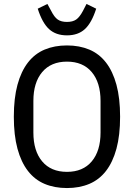

<svg xmlns="http://www.w3.org/2000/svg" viewBox="-20 -940 678 972"><path d="M319 12Q256 12 206 -9Q156 -30 121.5 -74.5Q87 -119 68.5 -187Q50 -255 50 -349Q50 -443 68.5 -511Q87 -579 121.5 -623.5Q156 -668 206 -689Q256 -710 319 -710Q382 -710 432 -689Q482 -668 516.5 -623.5Q551 -579 569.5 -511Q588 -443 588 -349Q588 -255 569.5 -187Q551 -119 516.5 -74.5Q482 -30 432 -9Q382 12 319 12ZM319 -70Q400 -70 444.5 -123Q489 -176 489 -269V-429Q489 -522 444.5 -575Q400 -628 319 -628Q238 -628 193.5 -575Q149 -522 149 -429V-269Q149 -176 193.5 -123Q238 -70 319 -70ZM319 -761Q263 -761 228.5 -792.5Q194 -824 171 -896L220 -920L239 -885Q255 -853 272.5 -841Q290 -829 319 -829Q348 -829 365.5 -841Q383 -853 400 -885L418 -920L467 -896Q444 -824 409.5 -792.5Q375 -761 319 -761Z"/></svg>

Font: IBM Plex Sans Cond Text
Style: Regular
Weight: 450
Width: 3
Designer: Mike Abbink, Paul van der Laan, Pieter van Rosmalen
Foundry: Bold Monday
Version: Version 1.3